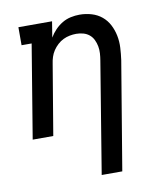

<svg xmlns="http://www.w3.org/2000/svg" viewBox="-83 -598 766 882"><g transform="rotate(-10 300.0 -156.5)"><path d="M320 215 405 -303Q408 -320 409 -337Q410 -354 407 -370Q404 -386 397 -400.5Q390 -415 378 -425Q366 -435 350 -439.5Q334 -444 317 -444Q302 -444 286.5 -441Q271 -438 256.5 -431Q242 -424 229.5 -412.5Q217 -401 208 -387.5Q199 -374 194 -358.5Q189 -343 187 -328L132 0H36L108 -436H61V-520H218L206 -446Q217 -465 232.5 -481Q248 -497 266.5 -508Q285 -519 306 -523.5Q327 -528 347 -528Q376 -528 403 -520Q430 -512 450.5 -495Q471 -478 483.5 -454Q496 -430 501.5 -402.5Q507 -375 505.5 -346.5Q504 -318 500 -289L416 215Z"/></g></svg>

Font: Iosevka Etoile Medium Oblique
Style: Regular
Weight: 500
Italic angle: -9°
Designer: Belleve Invis
Foundry: Belleve Invis
Version: Version 15.5.2; ttfautohint (v1.8.4)